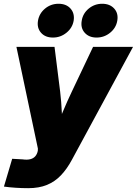

<svg xmlns="http://www.w3.org/2000/svg" viewBox="-40 -773 712 999"><path d="M-19.5 197.8 23.4 53.2 77.6 56.2Q101.1 59.6 117.4 55.4Q133.8 51.3 143.6 40Q153.3 28.8 156.7 11.7L157.2 0L45.4 -529.3H243.7L272.9 -296.9Q279.3 -242.7 281.7 -188Q284.2 -133.3 287.6 -73.7H240.2Q262.7 -133.3 285.6 -188.5Q308.6 -243.7 334 -296.9L444.3 -529.3H652.3L334 58.6Q308.6 106 277.3 138.9Q246.1 171.9 204.6 189Q163.1 206.1 106.9 206.1Q74.2 206.1 41 203.9Q7.8 201.7 -19.5 197.8ZM462.4 -577.6Q422.9 -577.6 400.6 -602.8Q378.4 -627.9 385.3 -665.5Q391.1 -703.1 421.6 -728.3Q452.1 -753.4 491.7 -753.4Q531.7 -753.4 554.2 -728.5Q576.7 -703.6 570.3 -665.5Q564 -627.9 533.2 -602.8Q502.4 -577.6 462.4 -577.6ZM235.4 -577.6Q195.3 -577.6 173.3 -602.8Q151.4 -627.9 157.7 -665.5Q164.1 -703.1 194.3 -728.3Q224.6 -753.4 264.6 -753.4Q304.7 -753.4 326.9 -728.5Q349.1 -703.6 343.3 -665.5Q336.9 -627.9 305.9 -602.8Q274.9 -577.6 235.4 -577.6Z"/></svg>

Font: Inter 24pt Black
Style: Italic
Weight: 900
Italic angle: -9.3988°
Designer: Rasmus Andersson
Foundry: rsms
Version: Version 4.001;git-66647c0bb